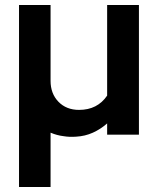

<svg xmlns="http://www.w3.org/2000/svg" viewBox="-20 -538 634 767"><path d="M182 -518V-215Q182 -164 213.5 -131.5Q245 -99 296 -99Q369 -99 408 -156V-518H535V0H408V-45Q382 -22 351 -8Q320 6 284 8Q270 9 258 8.5Q246 8 234 6Q208 3 182 -8V209H56V-518Z"/></svg>

Font: Rosa Sans SemiBold
Style: Regular
Weight: 600
Designer: Pentagram / MCKL
Foundry: Pentagram / MCKL
Version: Version 1.005;September 16, 2019;FontCreator 11.5.0.2425 64-